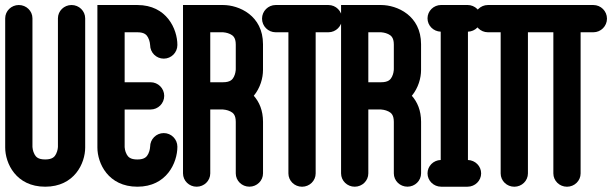

<svg xmlns="http://www.w3.org/2000/svg" viewBox="-28 -737 2420 758"><path d="M308.3 -154.6V-664.5C308.3 -693.6 284.2 -717.2 254.5 -717.2C224.8 -717.2 200.7 -693.7 200.7 -664.7V-156.7C200.7 -156.7 200.2 -142.7 193.4 -129.3C188.2 -119 180 -107.5 150.4 -107.5C121.7 -107.5 113.6 -118.1 108.3 -127.7C101 -140.8 100.2 -155.4 100.1 -156.7V-664.7C100.1 -693.7 76 -717.2 46.3 -717.2C16.6 -717.2 -7.5 -693.6 -7.5 -664.5V-154.6C-7.5 -92.7 34.8 0.1 150.4 0.1C266.1 0.1 308.3 -92.8 308.3 -154.6Z M564.7 -157.8C564.7 -157.8 564.3 -143.6 557.4 -129.7C552 -119.1 543.9 -107.4 514.4 -107.4C485.7 -107.4 477.6 -118 472.3 -127.3C465 -140.3 464.2 -154.6 464.1 -156V-304.7H566.5C596.2 -304.7 620.3 -328.8 620.3 -358.5C620.3 -388.2 596.2 -412.3 566.5 -412.3H464.1V-609.6H514.4C543.1 -609.6 551.2 -598.6 556.5 -588.9C563.8 -575.4 564.6 -560.5 564.7 -559.1C564.8 -529.5 588.8 -505.5 618.5 -505.5C648.2 -505.5 672.3 -529.6 672.3 -559.3C672.3 -622.4 630 -717.2 514.4 -717.2H356.5V-154.6C356.5 -92.7 398.8 0.1 514.4 0.1C630 0.1 672.3 -94.7 672.3 -157.8C672.3 -187.5 648.2 -211.6 618.5 -211.6C588.8 -211.6 564.7 -187.5 564.7 -157.8Z M851.9 -304.8C854.1 -304.7 869.2 -303.6 882.1 -296.8C891.9 -291.7 902.8 -283.8 902.8 -255.7V-52.5C902.8 -23.5 926.9 0 956.6 0C986.3 0 1010.4 -23.6 1010.4 -52.7V-256.5C1010.3 -300.8 995.7 -334.5 973.9 -358.9C999.7 -390.1 1010.3 -429.1 1010.3 -460.6V-562.5C1010.3 -675.8 915.5 -717.2 852.4 -717.2H694.5V-52.6C694.5 -23.5 718.6 0.1 748.3 0.1C778 0.1 802.1 -23.4 802.1 -52.4V-304.8ZM902.8 -468.1C902.6 -465.6 902.8 -463.1 902.7 -460.7C902.5 -458.2 901.3 -445.3 895.4 -433.8C890.1 -423.6 881.9 -412.3 852.4 -412.3H802.1V-609.6H852.4L852.6 -609.6C855.2 -609.4 868.5 -608.3 880.4 -602.6C891 -597.4 902.8 -589.6 902.8 -561.1Z M1110.6 -52.3C1110.6 -23.3 1134.7 0.2 1164.4 0.2C1194.1 0.2 1218.2 -23.3 1218.2 -52.3V-609.6H1268.5C1298.2 -609.6 1322.3 -633.7 1322.3 -663.4C1322.3 -693.1 1298.2 -717.2 1268.5 -717.2H1060.3C1030.6 -717.2 1006.5 -693 1006.5 -663.4C1006.5 -633.8 1030.6 -609.6 1060.3 -609.6H1110.6Z M1475.9 -304.8C1478.1 -304.7 1493.2 -303.6 1506.1 -296.8C1515.9 -291.7 1526.8 -283.8 1526.8 -255.7V-52.5C1526.8 -23.5 1550.9 0 1580.6 0C1610.3 0 1634.4 -23.6 1634.4 -52.7V-256.5C1634.3 -300.8 1619.7 -334.5 1597.9 -358.9C1623.7 -390.1 1634.3 -429.1 1634.3 -460.6V-562.5C1634.3 -675.8 1539.5 -717.2 1476.4 -717.2H1318.5V-52.6C1318.5 -23.5 1342.6 0.1 1372.3 0.1C1402 0.1 1426.1 -23.4 1426.1 -52.4V-304.8ZM1526.8 -468.1C1526.6 -465.6 1526.8 -463.1 1526.7 -460.7C1526.5 -458.2 1525.3 -445.3 1519.4 -433.8C1514.1 -423.6 1505.9 -412.3 1476.4 -412.3H1426.1V-609.6H1476.4L1476.6 -609.6C1479.2 -609.4 1492.5 -608.3 1504.4 -602.6C1515 -597.4 1526.8 -589.6 1526.8 -561.1Z M1659.8 -664.6C1659.8 -636.1 1682.9 -612.8 1711.9 -612V-105.4C1683 -104.5 1659.8 -81.3 1659.8 -52.7C1659.8 -23.6 1683.9 0 1713.6 0.1H1817.7C1847.4 0.1 1871.5 -23.5 1871.5 -52.6C1871.5 -81.2 1848.3 -104.4 1819.4 -105.3V-611.9C1848.3 -612.8 1871.5 -636 1871.5 -664.6C1871.5 -693.7 1847.4 -717.3 1817.7 -717.3H1713.6C1683.9 -717.3 1659.8 -693.6 1659.8 -664.6Z M1948.6 -52.3C1948.6 -23.3 1972.7 0.2 2002.4 0.2C2032.1 0.2 2056.2 -23.3 2056.2 -52.3V-609.6H2106.5C2136.2 -609.6 2160.3 -633.7 2160.3 -663.4C2160.3 -693.1 2136.2 -717.2 2106.5 -717.2H1898.3C1868.6 -717.2 1844.5 -693 1844.5 -663.4C1844.5 -633.8 1868.6 -609.6 1898.3 -609.6H1948.6Z M2156.6 -52.3C2156.6 -23.3 2180.7 0.2 2210.4 0.2C2240.1 0.2 2264.2 -23.3 2264.2 -52.3V-609.6H2314.5C2344.2 -609.6 2368.3 -633.7 2368.3 -663.4C2368.3 -693.1 2344.2 -717.2 2314.5 -717.2H2106.3C2076.6 -717.2 2052.5 -693 2052.5 -663.4C2052.5 -633.8 2076.6 -609.6 2106.3 -609.6H2156.6Z"/></svg>

Font: Cactron
Style: Bold
Weight: 900
Version: Version 1.0